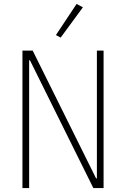

<svg xmlns="http://www.w3.org/2000/svg" viewBox="-20 -955 640 975"><path d="M132 -649H128V0H94V-698H146L468 -49H472V-698H506V0H454ZM288 -764 264 -777 369 -935 401 -918Z"/></svg>

Font: IBM Plex Mono ExtraLight
Style: Regular
Weight: 200
Monospace: yes
Designer: Mike Abbink, Paul van der Laan, Pieter van Rosmalen
Foundry: Bold Monday
Version: Version 2.3